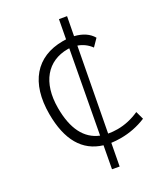

<svg xmlns="http://www.w3.org/2000/svg" viewBox="-237 -942 1061 1211"><g transform="rotate(-30 293.0 -336.5)"><path d="M265.1 161.1 294.4 5.4C315.9 8.3 337.9 9.8 361.8 9.8C424.3 9.8 484.9 -2 543.5 -26.4L527.8 -84C476.1 -61 425.3 -49.3 372.1 -49.3C348.6 -49.3 326.7 -51.3 306.2 -55.2L415.5 -632.8C449.7 -621.1 479 -599.1 500 -569.8L544.9 -615.7C522.9 -654.8 481.9 -681.6 427.2 -694.8L452.1 -826.2L398.4 -835.4L373.5 -702.6C366.2 -703.1 357.9 -703.1 350.1 -703.1C156.7 -703.1 46.4 -573.2 46.4 -347.7C46.4 -159.2 112.8 -45.4 244.1 -5.9L214.8 151.9ZM255.9 -69.3C160.6 -107.9 112.8 -202.6 112.8 -352.5C112.8 -538.6 206.5 -644 351.1 -644C355 -644 358.9 -644 362.8 -643.6Z"/></g></svg>

Font: Cascadia Mono NF Light
Style: Regular
Weight: 300
Monospace: yes
Designer: Aaron Bell
Foundry: Saja Typeworks
Version: Version 2404.023